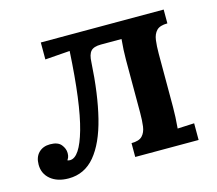

<svg xmlns="http://www.w3.org/2000/svg" viewBox="-80 -599 805 711"><g transform="rotate(-15 322.5 -243.5)"><path d="M101 13Q58 13 32 -8.5Q6 -30 6 -65Q6 -94 22.5 -110.5Q39 -127 66 -127Q96 -127 108.5 -111.5Q121 -96 121 -79Q121 -69 118.5 -63Q116 -57 113 -53Q117 -51 123 -51Q160 -51 187.5 -148Q215 -245 226 -442L131 -435V-500H602V-447Q573 -447 560.5 -434Q548 -421 545 -398.5Q542 -376 542 -347V-143Q542 -126 541 -104Q540 -82 538 -61L602 -64V0H359V-53Q388 -53 400.5 -66Q413 -79 416 -101.5Q419 -124 419 -153V-357Q419 -374 420 -394.5Q421 -415 423 -435H344Q316 -435 305 -422.5Q294 -410 293 -381Q286 -260 264 -171.5Q242 -83 202 -35Q162 13 101 13Z"/></g></svg>

Font: Lora SemiBold
Style: Regular
Weight: 600
Designer: Olga Karpushina, Alexei Vanyashin (Cyrillic)
Foundry: Cyreal
Version: Version 3.011; ttfautohint (v1.8.4.7-5d5b)